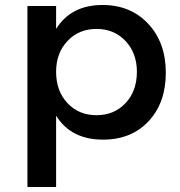

<svg xmlns="http://www.w3.org/2000/svg" viewBox="-20 -556 720 770"><path d="M391 -536Q504 -536 574.5 -460.5Q645 -385 645 -264Q645 -144 576 -70Q507 4 393 4Q265 4 205 -92V194H90V-532H205V-440Q265 -536 391 -536ZM529 -268Q529 -343 483.5 -391.5Q438 -440 367 -440Q296 -440 250.5 -391.5Q205 -343 205 -268Q205 -191 250.5 -142.5Q296 -94 367 -94Q438 -94 483.5 -142.5Q529 -191 529 -268Z"/></svg>

Font: Montserrat-Arabic
Style: Regular
Weight: 400
Designer: Mohamed Gaber
Foundry: Kief Type Foundry
Version: Version 5.008;PS 005.008;hotconv 1.0.88;makeotf.lib2.5.64775